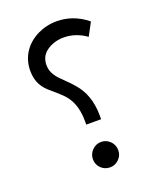

<svg xmlns="http://www.w3.org/2000/svg" viewBox="-126 -741 672 818"><g transform="rotate(-20 209.5 -332.5)"><path d="M51.8 -503.4C51.8 -450.2 73.7 -420.9 103 -396.5C117.7 -384.3 132.3 -371.1 147 -357.4C175.8 -330.1 197.8 -290.5 197.8 -221.7V-206.5H265.1V-221.7C265.1 -292.5 243.7 -338.4 216.3 -371.6C202.1 -388.2 188.5 -402.8 174.3 -416C146.5 -441.9 125 -466.3 125 -502C125 -529.8 135.7 -550.8 157.7 -565.9C179.7 -581.1 205.1 -588.4 234.4 -588.4C267.6 -588.4 303.7 -577.6 335.4 -554.2L366.7 -612.8C323.7 -648.4 275.9 -663.6 229.5 -663.6C197.8 -663.6 168.5 -656.7 141.6 -643.6C87.4 -616.7 51.8 -567.4 51.8 -503.4ZM173.8 -57.6C173.8 -24.9 199.7 -0.5 231.4 -0.5C247.1 -0.5 260.7 -6.3 272 -17.6C283.2 -28.8 288.6 -42 288.6 -57.6C288.6 -73.7 283.2 -87.4 272 -98.6C260.7 -109.9 247.1 -115.7 231.4 -115.7C215.8 -115.7 202.1 -109.9 190.9 -98.6C179.7 -87.4 173.8 -73.7 173.8 -57.6Z"/></g></svg>

Font: Vazirmatn Light
Style: Regular
Weight: 300
Designer: Saber Rastikerdar
Foundry: Saber Rastikerdar
Version: Version 33.003